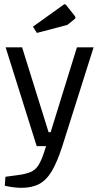

<svg xmlns="http://www.w3.org/2000/svg" viewBox="-20 -727 475 921"><path d="M156 -26 7 -500H86L213 -93H223L349 -500H429L279 -26ZM83 174Q64 174 41.5 171Q19 168 3 164L6 121L65 113Q104 108 127 98Q150 88 163.5 67Q177 46 190 8L201 -26H279Q255 49 229 93Q203 137 168 155.5Q133 174 83 174ZM157 -569 138 -599 283 -703Q289 -707 290 -707Q294 -707 297 -703L336 -654Q342 -646 342 -643Q342 -638 335 -633L311 -614Q307 -610 303 -608Q299 -606 290 -604Z"/></svg>

Font: Changa ExtraLight Light
Style: Regular
Weight: 300
Version: Version 3.002; ttfautohint (v1.8.2)